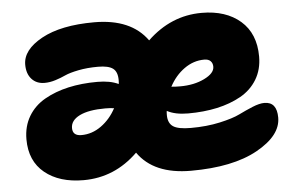

<svg xmlns="http://www.w3.org/2000/svg" viewBox="-43 -627 1013 657"><g transform="rotate(-5 463.5 -298.5)"><path d="M219.2 -30.8Q136.2 -30.8 86.2 -71.5Q36.1 -112.3 36.1 -187Q36.1 -231.9 56.6 -266.1Q77.1 -300.3 113.3 -320.8Q149.4 -341.3 195.1 -351.6Q240.7 -361.8 294.9 -361.8Q338.9 -361.8 367.2 -348.1Q368.2 -352.1 368.2 -361.8Q368.2 -390.1 352.8 -401.6Q337.4 -413.1 301.8 -413.1Q264.2 -413.1 233.9 -407Q203.6 -400.9 187.7 -393.6Q171.9 -386.2 152.6 -380.1Q133.3 -374 115.2 -374Q87.4 -374 70.8 -392.3Q54.2 -410.6 54.2 -441.9Q54.2 -492.7 120.8 -529.3Q187.5 -565.9 301.8 -565.9Q428.2 -565.9 483.9 -487.8Q565.4 -565.9 670.9 -565.9Q753.9 -565.9 804 -522.5Q854 -479 854 -399.9Q854 -355.5 833.5 -321.5Q813 -287.6 776.9 -267.3Q740.7 -247.1 695.1 -237.1Q649.4 -227.1 595.2 -227.1Q550.8 -227.1 522.9 -242.2Q522 -237.3 522 -228Q522 -200.2 539.3 -188.5Q556.6 -176.8 600.1 -176.8Q654.8 -176.8 700 -186.8Q745.1 -196.8 768.8 -208.5Q792.5 -220.2 816.7 -230.2Q840.8 -240.2 857.9 -240.2Q900.9 -240.2 900.9 -186Q900.9 -124.5 816.4 -77.6Q731.9 -30.8 587.9 -30.8Q460.4 -30.8 405.8 -108.9Q326.2 -30.8 219.2 -30.8ZM666 -405.8Q628.9 -405.8 597.2 -383.1Q565.4 -360.4 545.9 -323.2Q557.6 -321.8 576.2 -321.8Q624 -321.8 659.4 -339.1Q694.8 -356.4 694.8 -378.9Q694.8 -391.1 687.5 -398.4Q680.2 -405.8 666 -405.8ZM194.8 -211.9Q194.8 -185.1 225.1 -185.1Q261.7 -185.1 293.2 -207.8Q324.7 -230.5 344.2 -267.1Q328.6 -269 314 -269Q256.8 -269 225.8 -253.7Q194.8 -238.3 194.8 -211.9Z"/></g></svg>

Font: Shantell Sans Bouncy
Style: Regular
Weight: 800
Designer: Stephen Nixon, Anya Danilova, Shantell Martin
Foundry: Arrow Type
Version: Version 1.006;[9816181b4]